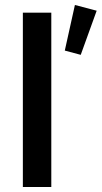

<svg xmlns="http://www.w3.org/2000/svg" viewBox="-20 -751 408 771"><path d="M368.2 -708 304.2 -530.8 240.2 -547.9 280.8 -731ZM71.8 -700.2H186V0H71.8Z"/></svg>

Font: Post Grotesk Medium
Style: Medium
Weight: 500
Version: Version 1.0